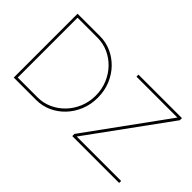

<svg xmlns="http://www.w3.org/2000/svg" viewBox="-82 -1095 1489 1489"><g transform="rotate(45 663.0 -350.0)"><path d="M110 0V-700H357Q421 -700 479.5 -674Q538 -648 583.5 -601Q629 -554 655.5 -490Q682 -426 682 -350Q682 -275 655.5 -211Q629 -147 583.5 -99.5Q538 -52 479.5 -26Q421 0 357 0ZM132 -13 122 -22H352Q412 -22 467.5 -47Q523 -72 566 -116.5Q609 -161 634 -221Q659 -281 659 -350Q659 -420 634 -480Q609 -540 566 -584.5Q523 -629 467.5 -653.5Q412 -678 352 -678H121L132 -689ZM752 0V-24L1237 -692L1249 -678H778V-700H1255V-677L770 -10L767 -22H1266V0Z"/></g></svg>

Font: Lexend Deca Thin
Style: Regular
Weight: 250
Designer: Bonnie Shaver-Troup, Thomas Jockin
Foundry: Lexend
Version: Version 1.007